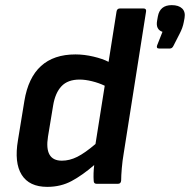

<svg xmlns="http://www.w3.org/2000/svg" viewBox="-20 -716 740 748"><path d="M164 12Q94 12 64.5 -35Q35 -82 50 -170L75 -323Q105 -504 274 -504Q308 -504 344 -495.5Q380 -487 403 -475L434 -671Q436 -683 447 -683H539Q551 -683 549 -671L462 -119Q457 -90 454.5 -60.5Q452 -31 452 -13Q451 0 440 0H356Q345 0 345 -12Q344 -25 344.5 -41Q345 -57 347 -73Q302 -34 259.5 -11Q217 12 164 12ZM167 -184Q152 -90 221 -90Q251 -90 281 -105Q311 -120 352 -155L388 -382Q365 -393 338.5 -399.5Q312 -406 290 -406Q244 -406 219.5 -380Q195 -354 187 -305ZM600 -527Q588 -527 592 -539L613 -592Q586 -601 592 -635L595 -652Q603 -696 649 -696Q676 -696 689.5 -683Q703 -670 699 -646L696 -630Q692 -608 680 -585L656 -538Q651 -527 642 -527Z"/></svg>

Font: Sofia Sans
Style: Bold Italic
Weight: 700
Italic angle: -9°
Designer: Botio Nikoltchev, Ani Petrova
Foundry: lettersoup
Version: Version 4.101; ttfautohint (v1.8.4.7-5d5b)